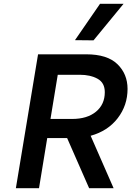

<svg xmlns="http://www.w3.org/2000/svg" viewBox="-20 -984 687 1004"><path d="M454 -274 574 0H446L331 -262H227L184 0H63L179 -700H431Q541 -700 594 -648.5Q647 -597 647 -519Q647 -433 595.5 -366Q544 -299 454 -274ZM528 -502Q528 -551 490.5 -572Q453 -593 397 -593H282L244 -362H357Q436 -362 482 -400Q528 -438 528 -502ZM372 -774 503 -964H626L469 -773Z"/></svg>

Font: Be Vietnam SemiBold
Style: Italic
Weight: 600
Italic angle: -9.556°
Designer: Gabriel Lam
Foundry: TypeRant
Version: Version 3.000